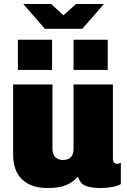

<svg xmlns="http://www.w3.org/2000/svg" viewBox="-20 -936 640 966"><path d="M218 10Q138 10 92 -32.5Q46 -75 46 -160V-511H244V-187Q244 -157 259.5 -144Q275 -131 297 -131Q312 -131 324 -136.5Q336 -142 343 -154.5Q350 -167 350 -187V-511H548V-138Q548 -123 554 -117.5Q560 -112 567 -112Q573 -112 577.5 -113Q582 -114 588 -117V-10Q575 -1 545.5 4.5Q516 10 490 10Q445 10 421 2.5Q397 -5 387 -18Q377 -31 372 -47Q360 -34 342.5 -21Q325 -8 296 1Q267 10 218 10ZM206 -791 97 -916H237L299 -859L363 -916H503L394 -791ZM70 -584V-736H242V-584ZM350 -584V-736H522V-584Z"/></svg>

Font: Chivo Mono Medium Black
Style: Regular
Weight: 900
Monospace: yes
Version: Version 1.008